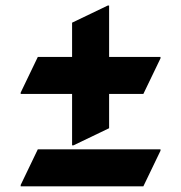

<svg xmlns="http://www.w3.org/2000/svg" viewBox="-20 -739 645 684"><path d="M114.7 -207H551.8V-202.1L490.7 -75.2H53.7V-80.1ZM363.8 -719.2H368.7V-536.1H551.8V-531.2L490.7 -404.3H368.7V-282.2L241.7 -221.2H236.8V-404.3H53.7V-409.2L114.7 -536.1H236.8V-658.2Z"/></svg>

Font: Nova Round
Style: Bold
Weight: 700
Designer: Wojciech Kalinowski "wmk69" (wmk69@o2.pl)
Foundry: Wojciech Kalinowski "wmk69" (wmk69@o2.pl)
Version: Version 3.1.0; 2021-05-23